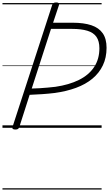

<svg xmlns="http://www.w3.org/2000/svg" viewBox="-20 -1035 883 1555"><path d="M104 14Q91 14 84.5 9.5Q78 5 81 -6L403 -996Q407 -1006 413.5 -1010.5Q420 -1015 435 -1015Q449 -1015 455 -1010.5Q461 -1006 458 -995L410 -851H568Q659 -851 720 -830.5Q781 -810 812 -765.5Q843 -721 843 -648Q843 -568 813 -505.5Q783 -443 728 -397.5Q673 -352 595.5 -323.5Q518 -295 423 -282Q373 -276 322 -272.5Q271 -269 220 -267L136 -5Q132 5 125.5 9.5Q119 14 104 14ZM237 -318Q268 -319 300.5 -320.5Q333 -322 366 -325.5Q399 -329 429 -332Q539 -348 619 -387.5Q699 -427 742 -491.5Q785 -556 785 -644Q785 -702 761 -736.5Q737 -771 687.5 -786Q638 -801 564 -801H393ZM0 490H803V500H0ZM0 -20H803V0H0ZM0 -505H803V-500H0ZM0 -1010H803V-1000H0Z"/></svg>

Font: Playwrite US Trad Guides
Style: Regular
Weight: 400
Designer: Veronika Burian, José Scaglione
Foundry: TypeTogether
Version: Version 1.003